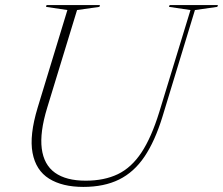

<svg xmlns="http://www.w3.org/2000/svg" viewBox="-20 -725 877 755"><path d="M165.5 -301Q136 -204.5 144.2 -140.8Q152.5 -77 196.2 -45.8Q240 -14.5 317 -14.5Q390 -14.5 443.5 -40.2Q497 -66 536.2 -125.2Q575.5 -184.5 606.5 -285L729 -685.5L644.5 -698L647 -705H837L834.5 -698L746.5 -685.5L618.5 -265Q589 -169.5 548 -108.8Q507 -48 448.2 -19Q389.5 10 307.5 10Q225 10 173 -22.5Q121 -55 108 -123.8Q95 -192.5 128 -301.5L245 -685.5L161 -698L163 -705H373L371 -698L283 -685.5Z"/></svg>

Font: Newsreader 60pt ExtraLight
Style: Italic
Weight: 250
Italic angle: -17°
Designer: Hugues Gentile
Foundry: Production Type
Version: Version 1.003